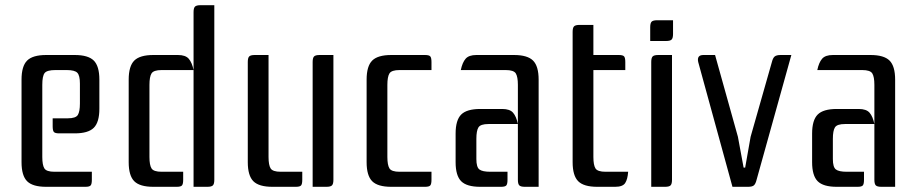

<svg xmlns="http://www.w3.org/2000/svg" viewBox="-20 -720 3535 740"><path d="M334 -58V-27Q334 -11 329.5 -5.5Q325 0 309 0H158Q106 0 84.5 -21.5Q63 -43 63 -95V-413Q63 -465 84.5 -486.5Q106 -508 158 -508H268Q320 -508 341.5 -486.5Q363 -465 363 -413V-301Q363 -249 341.5 -227.5Q320 -206 268 -206H208Q192 -206 187.5 -211.5Q183 -217 183 -233V-264H241Q272 -264 280 -277Q288 -290 288 -321V-398Q288 -429 278 -439.5Q268 -450 237 -450H194Q161 -450 152 -438.5Q143 -427 143 -393V-115Q143 -84 151 -71Q159 -58 190 -58Z M806 -700V-27Q806 -11 800.5 -5.5Q795 0 779 0H726V-673Q726 -689 731.5 -694.5Q737 -700 753 -700ZM571 0Q519 0 497.5 -21.5Q476 -43 476 -95V-413Q476 -465 497.5 -486.5Q519 -508 571 -508H666Q695 -508 707.5 -493.5Q720 -479 726 -450H603Q572 -450 564 -437Q556 -424 556 -393V-115Q556 -84 564 -71Q572 -58 603 -58H686V-27Q686 -11 681.5 -5.5Q677 0 661 0Z M1185 0V-481Q1185 -497 1190.5 -502.5Q1196 -508 1212 -508H1265V-27Q1265 -11 1259.5 -5.5Q1254 0 1238 0ZM935 -481Q935 -497 940.5 -502.5Q946 -508 962 -508H1015V-115Q1015 -84 1023 -71Q1031 -58 1062 -58H1145V-27Q1145 -11 1140.5 -5.5Q1136 0 1120 0H1030Q978 0 956.5 -21.5Q935 -43 935 -95Z M1618 -508Q1634 -508 1638.5 -502.5Q1643 -497 1643 -481V-450H1520Q1489 -450 1481 -437Q1473 -424 1473 -393V-115Q1473 -84 1481 -71Q1489 -58 1520 -58H1643V-27Q1643 -11 1638.5 -5.5Q1634 0 1618 0H1488Q1436 0 1414.5 -21.5Q1393 -43 1393 -95V-413Q1393 -465 1414.5 -486.5Q1436 -508 1488 -508Z M1976 -393Q1976 -424 1968 -437Q1960 -450 1929 -450H1756Q1762 -479 1774.5 -493.5Q1787 -508 1816 -508H1961Q2013 -508 2034.5 -486.5Q2056 -465 2056 -413V0H2003Q1987 0 1981.5 -5.5Q1976 -11 1976 -27ZM1831 0Q1779 0 1757.5 -21.5Q1736 -43 1736 -95V-205Q1736 -257 1757.5 -278.5Q1779 -300 1831 -300H1916Q1945 -300 1957.5 -285.5Q1970 -271 1976 -242H1863Q1832 -242 1824 -229Q1816 -216 1816 -185V-107Q1816 -76 1827.5 -67Q1839 -58 1870 -58H1936V-27Q1936 -11 1931.5 -5.5Q1927 0 1911 0Z M2365 -508Q2381 -508 2385.5 -502.5Q2390 -497 2390 -481V-450H2267V-115Q2267 -84 2275 -71Q2283 -58 2314 -58H2401Q2399 -29 2389.5 -14.5Q2380 0 2351 0H2282Q2230 0 2208.5 -21.5Q2187 -43 2187 -95V-597Q2187 -613 2192.5 -618.5Q2198 -624 2214 -624H2267V-508Z M2486 -615Q2486 -631 2491.5 -636.5Q2497 -642 2513 -642H2574V-589Q2574 -573 2568.5 -567.5Q2563 -562 2547 -562H2486ZM2570 -508V-27Q2570 -11 2564.5 -5.5Q2559 0 2543 0H2490V-481Q2490 -497 2495.5 -502.5Q2501 -508 2517 -508Z M2896 -27Q2892 -11 2885.5 -5.5Q2879 0 2863 0H2803L2671 -481Q2665 -508 2691 -508H2736L2824 -193L2846 -74H2852L2873 -193L2955 -481Q2959 -497 2966 -502.5Q2973 -508 2989 -508H3030Z M3350 -393Q3350 -424 3342 -437Q3334 -450 3303 -450H3130Q3136 -479 3148.5 -493.5Q3161 -508 3190 -508H3335Q3387 -508 3408.5 -486.5Q3430 -465 3430 -413V0H3377Q3361 0 3355.5 -5.5Q3350 -11 3350 -27ZM3205 0Q3153 0 3131.5 -21.5Q3110 -43 3110 -95V-205Q3110 -257 3131.5 -278.5Q3153 -300 3205 -300H3290Q3319 -300 3331.5 -285.5Q3344 -271 3350 -242H3237Q3206 -242 3198 -229Q3190 -216 3190 -185V-107Q3190 -76 3201.5 -67Q3213 -58 3244 -58H3310V-27Q3310 -11 3305.5 -5.5Q3301 0 3285 0Z"/></svg>

Font: Rationale
Style: Regular
Weight: 400
Designer: Cyreal (www.cyreal.org)
Foundry: Cyreal (www.cyreal.org)
Version: Version 1.011